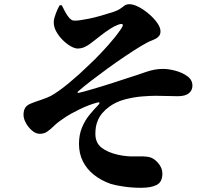

<svg xmlns="http://www.w3.org/2000/svg" viewBox="-20 -824 1040 914"><path d="M652 70Q608 70 568 64Q528 58 506 51Q461 35 427 8Q393 -19 374.5 -56Q356 -93 356 -139Q356 -182 370 -216Q384 -250 405 -276Q426 -302 446 -322Q455 -331 453.5 -335Q452 -339 440 -335Q403 -325 359.5 -304Q316 -283 288 -264Q257 -244 238.5 -226Q220 -208 205 -197.5Q190 -187 169 -187Q151 -187 133 -202Q115 -217 103.5 -238Q92 -259 92 -277Q92 -298 100 -311Q108 -324 129 -332Q146 -339 175 -348.5Q204 -358 223 -368Q259 -388 308.5 -429Q358 -470 405 -516Q417 -527 432 -542Q447 -557 463 -574Q479 -591 495.5 -609.5Q512 -628 527.5 -647.5Q543 -667 556 -686Q568 -703 563.5 -708Q559 -713 539 -705Q525 -700 504 -686.5Q483 -673 463 -657.5Q443 -642 429 -631Q418 -622 406 -613.5Q394 -605 380 -599Q366 -593 349 -593Q336 -593 316.5 -604Q297 -615 278 -634Q259 -653 247 -675.5Q235 -698 236 -721Q237 -737 246 -760.5Q255 -784 264 -799H274Q281 -785 290 -768Q299 -751 309.5 -739Q320 -727 331 -726Q342 -725 360 -727.5Q378 -730 403 -735Q428 -740 458 -748.5Q488 -757 522 -768Q542 -775 553 -783Q564 -791 573 -797.5Q582 -804 596 -804Q615 -804 640 -791Q665 -778 689 -757.5Q713 -737 728.5 -715Q744 -693 744 -675Q744 -661 737 -652.5Q730 -644 720 -639Q710 -634 702 -631Q683 -624 650 -604Q617 -584 576 -556.5Q535 -529 493 -498.5Q451 -468 414 -439.5Q377 -411 352 -389Q348 -385 349.5 -383Q351 -381 355 -382Q373 -386 400.5 -394Q428 -402 460 -411.5Q492 -421 523.5 -431.5Q555 -442 580 -450Q634 -467 675 -481.5Q716 -496 756 -496Q782 -496 814.5 -487.5Q847 -479 871.5 -461.5Q896 -444 896 -416Q896 -394 879 -380Q862 -366 826 -366Q806 -366 776.5 -367Q747 -368 719 -368Q697 -368 657.5 -365Q618 -362 575.5 -351Q533 -340 500 -316Q482 -303 467 -285.5Q452 -268 443 -244Q434 -220 434 -187Q434 -144 463.5 -121Q493 -98 543 -87Q584 -78 623 -79.5Q662 -81 687 -77Q711 -73 732 -49Q753 -25 753 2Q753 42 726.5 56Q700 70 652 70Z"/></svg>

Font: Noto Serif JP Black
Style: Regular
Weight: 900
Designer: Ryoko NISHIZUKA 西塚涼子 (kana & ideographs); Frank Grießhammer (Latin, Greek & Cyrillic); Wenlong ZHANG 张文龙 (bopomofo); San
Foundry: Adobe
Version: Version 2.003-H1;hotconv 1.1.1;makeotfexe 2.6.0